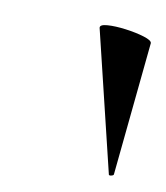

<svg xmlns="http://www.w3.org/2000/svg" viewBox="-44 -773 294 340"><g transform="rotate(10 102.5 -603.0)"><path d="M172 -475 111 -727Q110 -733 124 -734Q138 -735 157 -732.5Q176 -730 190.5 -725.5Q205 -721 205 -716L181 -476Q181 -474 176.5 -473Q172 -472 172 -475Z"/></g></svg>

Font: Cormorant Infant Light
Style: Bold Italic
Weight: 700
Italic angle: -10°
Version: Version 4.001